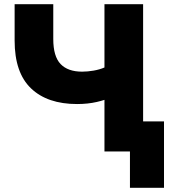

<svg xmlns="http://www.w3.org/2000/svg" viewBox="-20 -725 827 919"><path d="M602 174V0H480V-247Q465 -242 443.5 -237Q422 -232 398 -229.5Q374 -227 349 -227Q207 -227 128.5 -302Q50 -377 50 -531V-705H235V-538Q235 -455 270 -418.5Q305 -382 373 -382Q399 -382 428 -387Q457 -392 480 -402V-705H665V-144H765V174Z"/></svg>

Font: Nunito Sans 11pt Black
Style: Regular
Weight: 900
Version: Version 3.101;gftools[0.9.27]